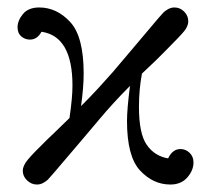

<svg xmlns="http://www.w3.org/2000/svg" viewBox="-20 -472 568 514"><path d="M27 -399Q27 -417 41.5 -434.5Q56 -452 85 -452Q132 -452 168 -413Q204 -374 204 -275Q204 -239 197 -188Q225 -216 246 -239Q267 -262 281.5 -278.5Q296 -295 331.5 -337.5Q367 -380 402 -421Q413 -434 417.5 -438.5Q422 -443 430 -447.5Q438 -452 447 -452Q462 -452 473 -441Q484 -430 484 -415Q484 -402 473 -388.5Q462 -375 421 -334Q406 -319 398 -311L360 -275Q352 -232 352 -186Q352 -114 373 -84Q394 -54 430 -48Q442 -73 463 -73Q477 -73 487.5 -63Q498 -53 498 -37Q498 -16 481.5 3Q465 22 436 22Q390 22 355 -15.5Q320 -53 320 -148Q320 -180 328 -242Q304 -218 283.5 -195.5Q263 -173 248 -155Q233 -137 196 -93.5Q159 -50 124 -9Q113 4 108.5 8.5Q104 13 96 17.5Q88 22 79 22Q64 22 52.5 11Q41 0 41 -15Q41 -28 54 -44Q67 -60 107 -99Q121 -112 129 -120Q160 -150 166 -156Q174 -210 174 -243Q174 -375 91 -387Q80 -366 60 -366Q47 -366 37 -374.5Q27 -383 27 -399Z"/></svg>

Font: CMU Serif
Style: Roman
Weight: 500
Version: Version 0.7.0